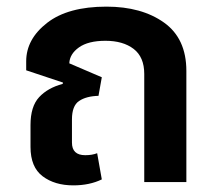

<svg xmlns="http://www.w3.org/2000/svg" viewBox="-20 -549 656 579"><path d="M201 10Q250 10 287 -8L273 -87Q258 -81 237 -81Q197 -81 197 -119V-189Q197 -230 218.5 -244.5Q240 -259 277 -260L287 -316L189 -358Q190 -386 218 -406Q246 -426 298 -426Q351 -426 383 -401.5Q415 -377 415 -326V0H542V-335Q542 -433 474.5 -481Q407 -529 301 -529Q185 -529 122 -480Q59 -431 59 -364V-337L170 -300L169 -296Q124 -284 98 -256Q72 -228 72 -172V-106Q72 -45 108.5 -17.5Q145 10 201 10Z"/></svg>

Font: Noto Sans Thai UI Semi
Style: Regular
Weight: 600
Designer: Monotype Design Team
Foundry: Monotype Imaging Inc.
Version: Version 1.901